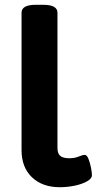

<svg xmlns="http://www.w3.org/2000/svg" viewBox="-20 -774 404 802"><path d="M230 8Q157 8 113.5 -33.5Q70 -75 70 -147V-721Q70 -737 84.5 -745.5Q99 -754 131 -754H159Q191 -754 205.5 -745.5Q220 -737 220 -721V-157Q220 -132 232 -122.5Q244 -113 269 -113Q292 -113 308.5 -120Q325 -127 334 -127Q343 -127 349.5 -110.5Q356 -94 360 -74Q364 -54 364 -42Q364 -28 343.5 -16.5Q323 -5 292.5 1.5Q262 8 230 8Z"/></svg>

Font: Asap Expanded
Style: Bold
Weight: 700
Width: 7
Designer: Pablo Cosgaya
Foundry: Omnibus-Type
Version: Version 3.001; ttfautohint (v1.8.4.7-5d5b)